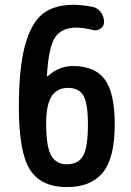

<svg xmlns="http://www.w3.org/2000/svg" viewBox="-20 -760 540 790"><path d="M169.9 -252Q169.9 -157.2 190.4 -120.6Q210.9 -84 254.9 -84Q301.8 -84 321.8 -118.7Q341.8 -153.3 341.8 -248Q341.8 -335 323.2 -366.7Q304.7 -398.4 259.8 -398.4Q214.8 -398.4 192.4 -363.8Q169.9 -329.1 169.9 -252ZM254.9 9.8Q149.4 9.8 103.5 -61.5Q57.6 -132.8 57.6 -320.3Q57.6 -480.5 83 -573.2Q108.4 -666 155.8 -703.1Q203.1 -740.2 282.2 -740.2Q316.4 -740.2 358.4 -732.4Q380.9 -728.5 394.5 -710.4Q408.2 -692.4 408.2 -668.9Q408.2 -652.3 393.1 -642.1Q377.9 -631.8 361.3 -636.7Q328.1 -645.5 294.9 -646.5Q233.4 -646.5 206.5 -606Q179.7 -565.4 172.9 -447.3Q172.9 -445.3 173.8 -445.3Q174.8 -445.3 175.8 -446.3Q222.7 -488.3 280.3 -488.3Q370.1 -488.3 411.1 -433.1Q452.1 -377.9 452.1 -248Q452.1 -110.4 403.3 -50.3Q354.5 9.8 254.9 9.8Z"/></svg>

Font: Rounded-X Mgen+ 2m medium
Style: Regular
Weight: 500
Designer: [Source Han Sans]
Ryoko NISHIZUKA  (kana & ideographs); Paul D. Hunt (Latin, Greek & Cyrillic); Wenlong ZHANG  (bopomofo
Version: Version 1.059.20150602